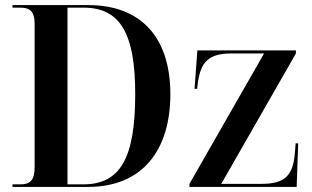

<svg xmlns="http://www.w3.org/2000/svg" viewBox="-20 -734 1226 754"><path d="M29 0H326C540 0 649 -145 649 -364C649 -592 529 -714 327 -714H29V-704H59C96 -704 116 -691 116 -639V-78C116 -25 97 -10 61 -10H29ZM307 -10H245V-704H308C452 -704 511 -603 511 -365C511 -112 452 -10 307 -10ZM724 0H1145L1151 -171H1141L1138 -133C1131 -44 1098 -12 1007 -12H849L1142 -524V-536H755L744 -385H754L757 -408C768 -493 802 -524 888 -524H1017L724 -12Z"/></svg>

Font: Noto Serif Display SemiCondensed SemiBold
Style: Regular
Weight: 600
Width: 4
Designer: Monotype Design Team
Foundry: Monotype Imaging Inc.
Version: Version 2.009